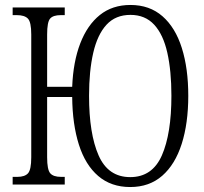

<svg xmlns="http://www.w3.org/2000/svg" viewBox="-20 -744 823 774"><path d="M505 10Q428 10 376 -34.5Q324 -79 298 -161Q272 -243 271 -353H170V-110Q170 -60 182.5 -45.5Q195 -31 226 -31H241V0H31V-31H50Q80 -31 93 -45.5Q106 -60 106 -110V-605Q106 -655 92.5 -669Q79 -683 48 -683H31V-714H241V-683H225Q194 -683 182 -669Q170 -655 170 -605V-394H271Q275 -495 303.5 -569Q332 -643 382.5 -683.5Q433 -724 506 -724Q583 -724 635 -678.5Q687 -633 713 -550.5Q739 -468 739 -358Q739 -247 712.5 -164Q686 -81 634 -35.5Q582 10 505 10ZM505 -30Q594 -30 632.5 -117.5Q671 -205 671 -358Q671 -458 654.5 -531.5Q638 -605 601.5 -644.5Q565 -684 506 -684Q446 -684 409.5 -644.5Q373 -605 356 -531.5Q339 -458 339 -358Q339 -205 377.5 -117.5Q416 -30 505 -30Z"/></svg>

Font: Noto Serif ExtraCondensed Light
Style: Regular
Weight: 300
Width: 2
Designer: Monotype Design Team
Foundry: Monotype Imaging Inc.
Version: Version 2.014; ttfautohint (v1.8.4.7-5d5b)